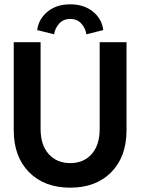

<svg xmlns="http://www.w3.org/2000/svg" viewBox="-20 -855 670 887"><path d="M152 -716Q158 -766.5 199.2 -800.8Q240.5 -835 304.5 -835Q368 -835 409.5 -801.2Q451 -767.5 457 -716L379 -696.5Q375.5 -723.5 356.2 -745.5Q337 -767.5 304.5 -767.5Q272.5 -767.5 253 -745.5Q233.5 -723.5 230 -696.5ZM440.5 -660H564.5V-253Q564.5 -131 494 -59.5Q423.5 12 304.5 12Q185 12 114.2 -59.5Q43.5 -131 43.5 -253V-660H167.5V-259.5Q167.5 -185 205 -143.2Q242.5 -101.5 304.5 -101.5Q366.5 -101.5 403.5 -143.2Q440.5 -185 440.5 -259.5Z"/></svg>

Font: League Spartan SemiBold
Style: Regular
Weight: 600
Foundry: The League of Moveable Type
Version: Version 2.002